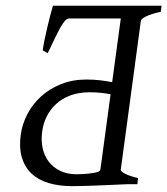

<svg xmlns="http://www.w3.org/2000/svg" viewBox="-20 -635 577 662"><path d="M243.7 -34.2Q252 -34.2 262.2 -34.7Q272.5 -35.2 282.7 -36.1Q293 -37.1 302.7 -38.8Q312.5 -40.5 320.8 -43.5Q325.2 -46.9 326.2 -50.8L361.3 -310.1Q345.7 -313 328.4 -314.9Q311 -316.9 289.6 -316.9Q251.5 -316.9 222.4 -305.9Q193.4 -294.9 173.1 -276.1Q152.8 -257.3 140.9 -232.9Q128.9 -208.5 125.5 -181.6Q121.1 -150.4 127.2 -123.5Q133.3 -96.7 148.7 -76.9Q164.1 -57.1 188 -45.7Q211.9 -34.2 243.7 -34.2ZM421.4 0Q399.9 1 382.8 1.7Q365.7 2.4 344.2 3.4Q322.8 4.4 301.5 5.1Q280.3 5.9 260.7 6.3Q241.2 6.8 228.5 6.8Q184.1 6.8 148.4 -3.7Q112.8 -14.2 89.4 -35.9Q65.9 -57.6 55.7 -90.8Q49.3 -111.3 49.3 -137.7Q49.3 -152.3 51.3 -168.9Q56.2 -206.5 74.2 -241.2Q92.3 -275.9 121.6 -302.5Q150.9 -329.1 190.4 -345Q230 -360.8 278.3 -360.8Q302.7 -360.8 325.2 -358.2Q347.7 -355.5 366.7 -351.6L396.5 -571.3H217.8Q210.9 -571.3 203.9 -563.2Q196.8 -555.2 188.2 -540Q179.7 -524.9 168.9 -502.4Q158.2 -480 144.5 -451.7L127.4 -460.9Q128.9 -475.1 133.3 -496.3Q137.7 -517.6 142.8 -539.6Q147.9 -561.5 153.3 -582Q158.7 -602.5 162.6 -615.2H537.1L534.2 -594.2Q501.5 -587.4 484.1 -578.6Q466.8 -569.8 465.8 -564L396.5 -50.8Q395.5 -43.9 411.4 -35.9Q427.2 -27.8 456.1 -21L453.6 0Z"/></svg>

Font: Akkhara
Style: Italic
Weight: 400
Italic angle: -7°
Designer: J. Victor Gaultney
Version: Version 1.00 June 13, 2006, initial release